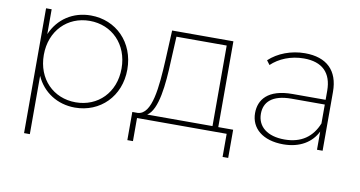

<svg xmlns="http://www.w3.org/2000/svg" viewBox="-71 -704 2026 1080"><g transform="rotate(10 942.0 -164.5)"><path d="M370 -523C268 -523 185 -468 146 -377V-519H114V194H147V-139C186 -51 270 3 370 3C514 3 624 -105 624 -259C624 -414 514 -523 370 -523ZM369 -27C242 -27 147 -121 147 -259C147 -397 242 -492 369 -492C496 -492 591 -397 591 -259C591 -121 496 -27 369 -27Z M1184 -29V-519H834L826 -349C818 -193 805 -34 724 -29H693V132H725V0H1237V132H1269V-29ZM864 -489H1151V-29H778C838 -67 852 -213 857 -348Z M1593 -523C1514 -523 1439 -494 1389 -447L1407 -423C1451 -465 1517 -493 1592 -493C1697 -493 1752 -439 1752 -336V-285H1563C1422 -285 1374 -219 1374 -143C1374 -56 1443 3 1560 3C1655 3 1721 -39 1753 -104V0H1785V-336C1785 -458 1717 -523 1593 -523ZM1562 -25C1465 -25 1407 -71 1407 -145C1407 -210 1450 -258 1563 -258H1752V-150C1720 -70 1658 -25 1562 -25Z"/></g></svg>

Font: Talent ExtraLight
Style: Regular
Weight: 200
Designer: Mike Powis
Version: Version 1.001;hotconv 1.0.109;makeotfexe 2.5.65596